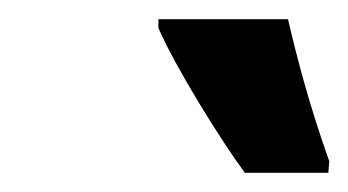

<svg xmlns="http://www.w3.org/2000/svg" viewBox="-20 -786 363 200"><path d="M235 -606H322L323 -618C303 -674 290 -723 280 -766H145V-757C162 -717 210 -640 235 -606Z"/></svg>

Font: Noto Sans ExtraCondensed
Style: Bold Italic
Weight: 700
Width: 2
Italic angle: -12°
Designer: Monotype Design Team
Foundry: Monotype Imaging Inc.
Version: Version 2.013